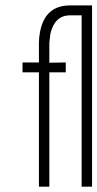

<svg xmlns="http://www.w3.org/2000/svg" viewBox="-20 -700 365 720"><path d="M64.5 -428.7H126V0H165V-428.7H226.6V-465.8L165 -464.8V-539.1Q165 -539.1 168.9 -573.2Q184.6 -640.6 240.2 -642.6H286.1V0H325.2V-679.7H242.2Q148.4 -679.7 129.9 -579.1Q126 -559.6 126 -539.1V-465.8H64.5Z"/></svg>

Font: Post No Bills Colombo Light
Style: Regular
Weight: 300
Designer: Kosala Senevirathne, Siva Puranthara, Lasantha Premarathna, Tharique Azeez
Foundry: Mooniak
Version: Version 1.220 ; ttfautohint (v1.6)